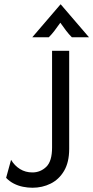

<svg xmlns="http://www.w3.org/2000/svg" viewBox="-20 -860 432 888"><path d="M130.6 8.3Q108.3 8.3 86.1 3.8Q63.9 -0.7 44.1 -10.8Q24.3 -20.8 8.3 -37.5L31.2 -120.8Q47.2 -93.8 72.6 -78.1Q97.9 -62.5 129.9 -62.5Q166.7 -62.5 193.8 -88.2Q220.8 -113.9 220.8 -177.8V-625H300V-171.5Q300 -109.7 276.4 -69.8Q252.8 -29.9 214.2 -10.8Q175.7 8.3 130.6 8.3ZM129.2 -687.5 259.7 -839.6H261.1L391.7 -687.5H312.5Q297.9 -702.1 286.1 -717.7Q274.3 -733.3 259 -754.9Q243.7 -733.3 231.9 -717.7Q220.1 -702.1 205.6 -687.5Z"/></svg>

Font: Afacad Flux
Style: Regular
Weight: 400
Designer: Kristian Moeller
Foundry: Dicotype
Version: Version 1.100